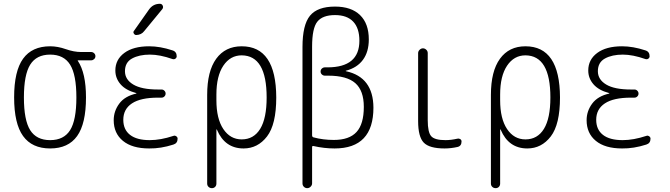

<svg xmlns="http://www.w3.org/2000/svg" viewBox="-20 -775 3540 1015"><path d="M350.6 -433.1Q317.4 -486.3 245.1 -486.3Q172.9 -486.3 139.6 -433.1Q106.4 -379.9 106.4 -259.8Q106.4 -139.6 139.6 -86.9Q172.9 -34.2 245.1 -34.2Q317.4 -34.2 350.6 -86.9Q383.8 -139.6 383.8 -259.8Q383.8 -379.9 350.6 -433.1ZM245.1 -530.3Q285.2 -530.3 328.1 -515.1Q371.1 -500 409.2 -500H461.9Q470.7 -500 477.5 -493.7Q484.4 -487.3 484.4 -478Q484.4 -468.8 477.5 -462.4Q470.7 -456.1 461.9 -456.1H391.6Q390.6 -456.1 390.6 -455.1Q390.6 -454.1 391.1 -454.1Q391.6 -454.1 391.6 -453.1Q434.6 -388.7 434.6 -259.8Q434.6 -121.1 387.7 -55.7Q340.8 9.8 245.1 9.8Q149.4 9.8 102.1 -55.7Q54.7 -121.1 54.7 -260.3Q54.7 -399.4 102.1 -464.8Q149.4 -530.3 245.1 -530.3Z M700.2 -280.3Q701.2 -280.3 701.2 -281.2Q701.2 -283.2 699.2 -283.2Q644.5 -297.9 617.2 -329.6Q589.8 -361.3 589.8 -402.3Q589.8 -460 637.2 -495.1Q684.6 -530.3 768.6 -530.3Q826.2 -530.3 891.6 -508.8Q914.1 -502 914.1 -477.5Q914.1 -469.7 907.2 -464.8Q900.4 -460 891.6 -462.9Q825.2 -486.3 772.5 -486.3Q715.8 -486.3 678.2 -465.8Q640.6 -445.3 640.6 -398.4Q640.6 -354.5 684.6 -328.1Q728.5 -301.8 815.4 -301.8H834Q842.8 -301.8 849.1 -295.4Q855.5 -289.1 855.5 -280.3Q855.5 -271.5 849.1 -265.1Q842.8 -258.8 834 -258.8H815.4Q723.6 -258.8 677.7 -228.5Q631.8 -198.2 631.8 -141.6Q631.8 -89.8 667.5 -62Q703.1 -34.2 771.5 -34.2Q829.1 -34.2 896.5 -56.6Q904.3 -59.6 911.6 -54.7Q918.9 -49.8 918.9 -42Q918.9 -17.6 896.5 -10.7Q830.1 10.7 768.6 9.8Q678.7 9.8 629.9 -30.3Q581.1 -70.3 581.1 -139.6Q581.1 -187.5 610.4 -227.1Q639.6 -266.6 700.2 -280.3ZM767.6 -724.6Q789.1 -754.9 825.2 -754.9Q835.9 -754.9 840.3 -745.1Q844.7 -735.4 837.9 -726.6L742.2 -610.4Q727.5 -590.8 700.2 -589.8Q692.4 -589.8 687.5 -597.7Q682.6 -605.5 688.5 -612.3Z M1124 -275.4V-245.1Q1124 -147.5 1160.6 -92.8Q1197.3 -38.1 1257.8 -38.1Q1321.3 -38.1 1355.5 -93.8Q1389.6 -149.4 1389.6 -259.8Q1389.6 -481.4 1257.8 -482.4Q1197.3 -482.4 1160.6 -427.7Q1124 -373 1124 -275.4ZM1075.2 195.3V-273.4Q1075.2 -398.4 1123 -464.4Q1170.9 -530.3 1257.8 -530.3Q1439.5 -530.3 1440.4 -259.8Q1440.4 -117.2 1391.6 -53.7Q1342.8 9.8 1267.6 9.8Q1168.9 9.8 1127 -88.9Q1127 -90.8 1126 -90.8Q1124 -90.8 1124 -89.8V195.3Q1124 206.1 1117.2 212.9Q1110.4 219.7 1100.1 219.7Q1089.8 219.7 1082.5 212.9Q1075.2 206.1 1075.2 195.3Z M1629.9 -528.3V-59.6Q1629.9 -50.8 1637.7 -48.8Q1687.5 -35.2 1745.1 -35.2Q1826.2 -35.2 1864.7 -77.1Q1903.3 -119.1 1903.3 -210Q1903.3 -295.9 1858.4 -335.4Q1813.5 -375 1714.8 -375H1697.3Q1688.5 -375 1681.6 -381.3Q1674.8 -387.7 1674.8 -397Q1674.8 -406.2 1681.6 -412.6Q1688.5 -418.9 1697.3 -418.9H1710.9Q1879.9 -418.9 1879.9 -559.6Q1879.9 -626 1847.2 -660.6Q1814.5 -695.3 1751 -695.3Q1685.5 -695.3 1657.7 -660.6Q1629.9 -626 1629.9 -528.3ZM1579.1 194.3V-526.4Q1579.1 -643.6 1618.7 -691.9Q1658.2 -740.2 1751 -740.2Q1836.9 -740.2 1883.3 -695.3Q1929.7 -650.4 1929.7 -566.4Q1929.7 -501 1898.9 -459Q1868.2 -417 1809.6 -401.4Q1807.6 -401.4 1807.6 -400.4Q1807.6 -398.4 1809.6 -398.4Q1953.1 -367.2 1954.1 -206.1Q1954.1 9.8 1749 9.8Q1693.4 9.8 1637.7 -2.9Q1629.9 -4.9 1629.9 2.9V194.3Q1629.9 204.1 1622.1 211.9Q1614.3 219.7 1604 219.7Q1593.8 219.7 1586.4 212.4Q1579.1 205.1 1579.1 194.3Z M2330.1 9.8Q2250 9.8 2220.2 -21Q2190.4 -51.8 2190.4 -134.8V-494.1Q2190.4 -503.9 2198.2 -511.7Q2206.1 -519.5 2215.8 -519.5Q2225.6 -519.5 2233.4 -512.2Q2241.2 -504.9 2241.2 -494.1V-139.6Q2241.2 -75.2 2259.8 -54.7Q2278.3 -34.2 2335 -34.2Q2364.3 -34.2 2398.4 -42Q2406.2 -43.9 2413.1 -39.6Q2419.9 -35.2 2419.9 -27.3Q2419.9 -2.9 2398.4 2Q2363.3 9.8 2330.1 9.8Z M2624 -275.4V-245.1Q2624 -147.5 2660.6 -92.8Q2697.3 -38.1 2757.8 -38.1Q2821.3 -38.1 2855.5 -93.8Q2889.6 -149.4 2889.6 -259.8Q2889.6 -481.4 2757.8 -482.4Q2697.3 -482.4 2660.6 -427.7Q2624 -373 2624 -275.4ZM2575.2 195.3V-273.4Q2575.2 -398.4 2623 -464.4Q2670.9 -530.3 2757.8 -530.3Q2939.5 -530.3 2940.4 -259.8Q2940.4 -117.2 2891.6 -53.7Q2842.8 9.8 2767.6 9.8Q2668.9 9.8 2627 -88.9Q2627 -90.8 2626 -90.8Q2624 -90.8 2624 -89.8V195.3Q2624 206.1 2617.2 212.9Q2610.4 219.7 2600.1 219.7Q2589.8 219.7 2582.5 212.9Q2575.2 206.1 2575.2 195.3Z M3200.2 -280.3Q3201.2 -280.3 3201.2 -281.2Q3201.2 -283.2 3199.2 -283.2Q3144.5 -297.9 3117.2 -329.6Q3089.8 -361.3 3089.8 -402.3Q3089.8 -460 3137.2 -495.1Q3184.6 -530.3 3268.6 -530.3Q3326.2 -530.3 3391.6 -508.8Q3414.1 -502 3414.1 -477.5Q3414.1 -469.7 3407.2 -464.8Q3400.4 -460 3391.6 -462.9Q3325.2 -486.3 3272.5 -486.3Q3215.8 -486.3 3178.2 -465.8Q3140.6 -445.3 3140.6 -398.4Q3140.6 -354.5 3184.6 -328.1Q3228.5 -301.8 3315.4 -301.8H3334Q3342.8 -301.8 3349.1 -295.4Q3355.5 -289.1 3355.5 -280.3Q3355.5 -271.5 3349.1 -265.1Q3342.8 -258.8 3334 -258.8H3315.4Q3223.6 -258.8 3177.7 -228.5Q3131.8 -198.2 3131.8 -141.6Q3131.8 -89.8 3167.5 -62Q3203.1 -34.2 3271.5 -34.2Q3329.1 -34.2 3396.5 -56.6Q3404.3 -59.6 3411.6 -54.7Q3418.9 -49.8 3418.9 -42Q3418.9 -17.6 3396.5 -10.7Q3330.1 10.7 3268.6 9.8Q3178.7 9.8 3129.9 -30.3Q3081.1 -70.3 3081.1 -139.6Q3081.1 -187.5 3110.4 -227.1Q3139.6 -266.6 3200.2 -280.3Z"/></svg>

Font: Rounded Mgen+ 1m light
Style: Regular
Weight: 200
Designer: [Source Han Sans]
Ryoko NISHIZUKA  (kana & ideographs); Paul D. Hunt (Latin, Greek & Cyrillic); Wenlong ZHANG  (bopomofo
Version: Version 1.059.20150602